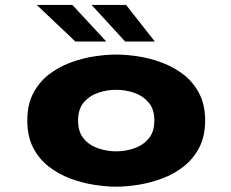

<svg xmlns="http://www.w3.org/2000/svg" viewBox="-20 -728 915 760"><path d="M440 11Q400 11 352.5 3.5Q305 -4 258.5 -21.2Q212 -38.5 173.2 -68.5Q134.5 -98.5 111.2 -143.5Q88 -188.5 88 -251Q88 -313.5 111.2 -358.2Q134.5 -403 173 -432.8Q211.5 -462.5 258.2 -480Q305 -497.5 352.5 -504.8Q400 -512 440 -512Q480 -512 527.2 -504.8Q574.5 -497.5 621.2 -480Q668 -462.5 706.5 -432.8Q745 -403 768.5 -358.2Q792 -313.5 792 -251Q792 -188.5 768.5 -143.5Q745 -98.5 706.5 -68.5Q668 -38.5 621.2 -21.2Q574.5 -4 527.2 3.5Q480 11 440 11ZM440 -129Q476.5 -129 511 -140.8Q545.5 -152.5 568.2 -179.2Q591 -206 591 -251Q591 -296 568.2 -322.5Q545.5 -349 511 -360.8Q476.5 -372.5 440 -372.5Q403.5 -372.5 368.8 -360.8Q334 -349 311.5 -322.5Q289 -296 289 -251Q289 -206 311.5 -179.2Q334 -152.5 368.8 -140.8Q403.5 -129 440 -129ZM475.5 -563.5 342.5 -708.5H479L593 -563.5ZM278.5 -563.5 125.5 -708.5H266.5L401 -563.5Z"/></svg>

Font: Trispace SemiExpanded ExtraBold
Style: Regular
Weight: 800
Width: 6
Designer: Tyler Finck
Foundry: Etcetera Type Company
Version: Version 1.210; ttfautohint (v1.8.3)